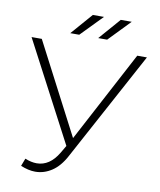

<svg xmlns="http://www.w3.org/2000/svg" viewBox="-95 -950 861 1036"><g transform="rotate(10 335.5 -431.5)"><path d="M656 -700 333 -102Q302 -44 259.5 -16Q217 12 169 12Q132 12 89 -6L105 -48Q139 -34 169 -34Q240 -34 287 -113L311 -154L24 -700H80L339 -202L603 -700ZM329 -875H390L275 -757H226ZM482 -875H542L428 -757H379Z"/></g></svg>

Font: Hilab Light
Style: Regular
Weight: 300
Designer: Cristianderson Lima
Foundry: Cristianderson
Version: Version 1.0